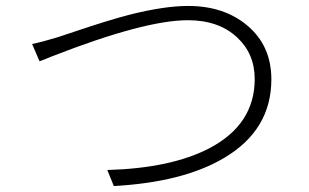

<svg xmlns="http://www.w3.org/2000/svg" viewBox="-20 -655 1040 646"><path d="M88 -507Q119 -513 175 -530Q185 -533 190 -535Q203 -539 235 -550Q348 -588 414 -605Q532 -635 613 -635Q733 -635 811 -570Q893 -502 893 -388Q893 -217 733 -123Q596 -42 363 -29L341 -83Q555 -89 684 -156Q837 -236 837 -389Q837 -474 778 -529Q716 -587 612 -587Q466 -587 154 -465Q123 -452 113 -449Z"/></svg>

Font: Source Han Sans Light
Style: Regular
Weight: 300
Designer: Ryoko NISHIZUKA Ë•øÂ°öÊ∂ºÂ≠ê (kana & ideographs); Paul D. Hunt (Latin, Greek & Cyrillic); Wenlong ZHANG Âº†ÊñáÈæô (bopom
Foundry: Adobe Systems Incorporated
Version: Version 1.004;PS 1.004;hotconv 1.0.82;makeotf.lib2.5.63406; 